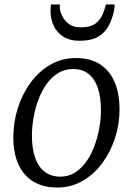

<svg xmlns="http://www.w3.org/2000/svg" viewBox="-20 -827 593 857"><path d="M319 -568Q382 -568 425.2 -540.8Q468.5 -513.5 491 -462Q513.5 -410.5 513.5 -337.5Q513.5 -272 493.2 -210Q473 -148 436 -98.2Q399 -48.5 348 -19.2Q297 10 235.5 10Q173.5 10 129.5 -16.2Q85.5 -42.5 62.5 -92.8Q39.5 -143 39.5 -214Q39.5 -281 59.5 -344.2Q79.5 -407.5 116.5 -458Q153.5 -508.5 205 -538.2Q256.5 -568 319 -568ZM305.5 -519Q269 -519 239.8 -501Q210.5 -483 188.5 -452.5Q166.5 -422 151.8 -383.2Q137 -344.5 129.8 -302.8Q122.5 -261 122.5 -221Q122.5 -163 137 -122.2Q151.5 -81.5 180 -60Q208.5 -38.5 250 -38.5Q285.5 -38.5 314.2 -56.5Q343 -74.5 364.8 -105Q386.5 -135.5 401 -174Q415.5 -212.5 423 -254Q430.5 -295.5 430.5 -335Q430.5 -393 416.8 -434Q403 -475 375.5 -497Q348 -519 305.5 -519ZM333.5 -645Q292 -645 263.5 -662.8Q235 -680.5 220.2 -711Q205.5 -741.5 205.5 -779.5Q205.5 -791 206.5 -798Q207.5 -805 207.5 -807H247Q247 -803.5 247 -799.8Q247 -796 247 -792Q247 -778.5 256.5 -757.8Q266 -737 286.5 -721Q307 -705 340 -705Q385 -705 407.5 -723Q430 -741 439.2 -765.2Q448.5 -789.5 453 -807H491.5Q491.5 -803.5 491 -795.2Q490.5 -787 488.5 -777.5Q481 -742 465 -711.8Q449 -681.5 418 -663.2Q387 -645 333.5 -645Z"/></svg>

Font: Merriweather 7pt Light
Style: Italic
Weight: 300
Italic angle: -7.8°
Designer: Eben Sorkin
Foundry: Eben Sorkin
Version: Version 2.200;gftools[0.9.31]